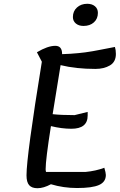

<svg xmlns="http://www.w3.org/2000/svg" viewBox="-20 -968 632 1014"><path d="M421 -831Q396 -831 380.5 -844Q365 -857 365 -878Q365 -909 386.5 -928.5Q408 -948 441 -948Q466 -948 481.5 -935Q497 -922 497 -900Q497 -869 476 -850Q455 -831 421 -831ZM178 26Q148 26 134 10Q120 -6 120 -42Q120 -144 201 -642L175 -692Q232 -726 272 -726Q308 -726 308 -683V-682Q331 -683 351.5 -684Q372 -685 394.5 -687.5Q417 -690 430 -691.5Q443 -693 469 -697.5Q495 -702 504 -704Q513 -706 545.5 -712Q578 -718 587 -720Q592 -704 592 -683Q592 -641 560.5 -622.5Q529 -604 484 -604Q381 -604 300 -624Q277 -479 258 -365Q303 -360 374 -360L443 -377V-358Q443 -288 357 -288Q306 -288 249 -302Q221 -125 221 -74Q221 -68 223 -60H432Q486 -65 531 -82Q539 -55 539 -44Q539 -7 503 9Q467 25 387 25Q315 25 249 5Q210 26 178 26Z"/></svg>

Font: Lemonada Light
Style: Regular
Weight: 300
Designer: Mohamed Gaber (Arabic), Eduardo Tunni (Latin)
Foundry: Kief Type Foundry
Version: Version 4.004